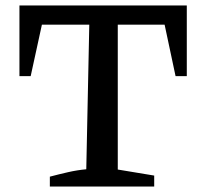

<svg xmlns="http://www.w3.org/2000/svg" viewBox="-20 -681 753 701"><path d="M662 -661V-403H621L581 -591H410V-62L543 -40V0H162V-36Q196 -45 229 -52.5Q262 -60 295 -63L306 -591H133L92 -403H51V-661Z"/></svg>

Font: Piazzolla Thin SemiBold
Style: Regular
Weight: 600
Version: Version 2.005